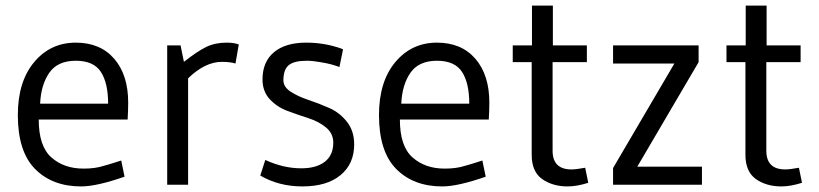

<svg xmlns="http://www.w3.org/2000/svg" viewBox="-20 -663 2938 689"><path d="M438 -234H119Q119 -138 164.5 -98Q210 -58 279 -58Q290 -58 299.5 -58.5Q309 -59 319.5 -60.5Q330 -62 336 -63.5Q342 -65 354.5 -68.5Q367 -72 372 -73.5Q377 -75 393 -80Q409 -85 415 -87L427 -29Q327 6 271 6Q168 6 106 -56.5Q44 -119 44 -250Q44 -370 102.5 -440Q161 -510 252 -510Q340 -510 390 -452Q440 -394 440 -295Q440 -268 438 -234ZM124 -291H368Q368 -365 342 -405Q316 -445 252 -445Q187 -445 157 -402Q127 -359 124 -291Z M655 -382V0H580V-500H628L640 -441Q688 -479 720 -494.5Q752 -510 793 -510Q801 -510 808 -509.5Q815 -509 820 -508Q825 -507 829 -506Q833 -505 835 -504H837L825 -435Q807 -441 776 -441Q716 -441 655 -382Z M1061 -59Q1115 -59 1145.5 -82.5Q1176 -106 1176 -151Q1176 -184 1150 -205.5Q1124 -227 1086.5 -239Q1049 -251 1011.5 -265Q974 -279 948 -307Q922 -335 922 -378Q922 -441 963 -475.5Q1004 -510 1079 -510Q1144 -510 1204 -489L1211 -486L1198 -422L1194 -424Q1191 -425 1185 -427Q1179 -429 1170.5 -431.5Q1162 -434 1151.5 -436Q1141 -438 1129.5 -440Q1118 -442 1105.5 -443.5Q1093 -445 1081 -445Q1035 -445 1016 -429Q997 -413 997 -375Q997 -351 1023 -334Q1049 -317 1086.5 -304.5Q1124 -292 1161.5 -275.5Q1199 -259 1225 -226Q1251 -193 1251 -145Q1251 -75 1202 -34.5Q1153 6 1065 6Q981 6 914 -33L932 -89Q997 -59 1061 -59Z M1734 -234H1415Q1415 -138 1460.5 -98Q1506 -58 1575 -58Q1586 -58 1595.5 -58.5Q1605 -59 1615.5 -60.5Q1626 -62 1632 -63.5Q1638 -65 1650.5 -68.5Q1663 -72 1668 -73.5Q1673 -75 1689 -80Q1705 -85 1711 -87L1723 -29Q1623 6 1567 6Q1464 6 1402 -56.5Q1340 -119 1340 -250Q1340 -370 1398.5 -440Q1457 -510 1548 -510Q1636 -510 1686 -452Q1736 -394 1736 -295Q1736 -268 1734 -234ZM1420 -291H1664Q1664 -365 1638 -405Q1612 -445 1548 -445Q1483 -445 1453 -402Q1423 -359 1420 -291Z M1888 -108V-440H1820V-500H1889V-643H1964V-500H2086V-440H1963V-122Q1963 -55 2031 -55Q2047 -55 2080 -61L2091 -7Q2050 6 2017 6Q1963 6 1925.5 -20.5Q1888 -47 1888 -108Z M2180 -500H2487V-440L2267 -65H2499V0H2180V-60L2400 -435H2180Z M2655 -108V-440H2587V-500H2656V-643H2731V-500H2853V-440H2730V-122Q2730 -55 2798 -55Q2814 -55 2847 -61L2858 -7Q2817 6 2784 6Q2730 6 2692.5 -20.5Q2655 -47 2655 -108Z"/></svg>

Font: Gudea
Style: Regular
Weight: 400
Designer: Agustina Mingote
Foundry: Agustina Mingote
Version: Version 1.002